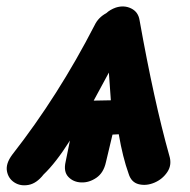

<svg xmlns="http://www.w3.org/2000/svg" viewBox="-63 -560 576 582"><path d="M69 -31Q106 -66 149 -134L136 -70Q129 -40 144 -24Q159 -8 183 -7Q207 -6 229 -21Q251 -36 258 -68L278 -152L297 -153Q309 -83 327 -33Q335 -7 358 -1.5Q381 4 405.5 -6.5Q430 -17 444.5 -39Q459 -61 450 -89Q404 -253 360 -499Q356 -524 334.5 -534.5Q313 -545 288 -537Q271 -531 259 -520Q235 -507 224 -484Q114 -270 -26 -91Q-46 -64 -42 -41.5Q-38 -19 -19.5 -7Q-1 5 23.5 0.5Q48 -4 69 -31ZM221 -255 267 -340 273 -256 221 -255Z"/></svg>

Font: Balsamiq Sans
Style: Bold Italic
Weight: 700
Italic angle: -12°
Designer: Michael Angeles
Foundry: Balsamiq SRL
Version: Version 1.020; ttfautohint (v1.8.4.7-5d5b);gftools[0.9.26]